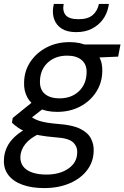

<svg xmlns="http://www.w3.org/2000/svg" viewBox="-49 -728 635 980"><path d="M176 232Q114 232 67 215.5Q20 199 -5.5 166.5Q-31 134 -29 88Q-28 54 -14 24Q0 -6 28.5 -32Q57 -58 100 -79L151 -45Q104 -23 80 7.5Q56 38 55 73Q54 101 69.5 121.5Q85 142 115.5 152.5Q146 163 188 163Q256 163 300 132.5Q344 102 345 52Q347 21 324.5 -1Q302 -23 235 -27Q187 -31 151.5 -37.5Q116 -44 89.5 -53.5Q63 -63 44.5 -75.5Q26 -88 12 -102L16 -126L125 -214L190 -188L77 -100L96 -142Q109 -132 121.5 -124.5Q134 -117 150.5 -111.5Q167 -106 191 -102Q215 -98 251 -95Q321 -90 360.5 -70.5Q400 -51 415.5 -20.5Q431 10 429 44Q428 97 396.5 139.5Q365 182 308 207Q251 232 176 232ZM243 -157Q186 -157 147.5 -177Q109 -197 90.5 -231Q72 -265 74 -308Q75 -366 106 -412.5Q137 -459 189 -486Q241 -513 306 -513Q362 -513 400 -493Q438 -473 456.5 -439.5Q475 -406 473 -363Q472 -305 441.5 -258Q411 -211 359.5 -184Q308 -157 243 -157ZM255 -226Q315 -226 353 -261.5Q391 -297 393 -355Q395 -398 368.5 -421Q342 -444 294 -444Q234 -444 195.5 -409Q157 -374 155 -316Q153 -272 179.5 -249Q206 -226 255 -226ZM373 -431 360 -501H566L554 -439ZM340 -564Q294 -564 266.5 -581.5Q239 -599 228 -628.5Q217 -658 223 -694L226 -708H276Q269 -671 286.5 -650.5Q304 -630 352 -630Q399 -630 423.5 -650.5Q448 -671 456 -708H507L504 -693Q497 -657 475.5 -628Q454 -599 420 -581.5Q386 -564 340 -564Z"/></svg>

Font: DM Sans 17pt
Style: Italic
Weight: 400
Italic angle: -10°
Version: Version 4.004;gftools[0.9.30]